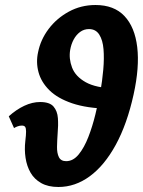

<svg xmlns="http://www.w3.org/2000/svg" viewBox="-20 -731 570 766"><path d="M81 -168Q84 -193 84 -206Q84 -219 80.5 -224.5Q77 -230 67 -230Q59 -230 50.5 -227Q42 -224 36 -220L15 -267Q45 -294 77 -309Q109 -324 140 -324Q178 -324 193.5 -306Q209 -288 211 -259.5Q213 -231 210 -199Q208 -171 207.5 -145.5Q207 -120 215 -104Q223 -88 244 -88Q272 -88 294 -115Q316 -142 332.5 -184.5Q349 -227 360.5 -274.5Q372 -322 380 -362Q388 -408 392 -453Q396 -498 393 -534.5Q390 -571 376 -593Q362 -615 335 -615Q315 -615 299.5 -603.5Q284 -592 274 -573.5Q264 -555 260 -532Q254 -497 267.5 -461.5Q281 -426 322 -403Q363 -380 439 -378L415 -297Q326 -299 267.5 -319Q209 -339 176.5 -371.5Q144 -404 133.5 -443.5Q123 -483 132 -523Q142 -573 174 -615.5Q206 -658 254.5 -684.5Q303 -711 361 -711Q435 -711 476.5 -667Q518 -623 527.5 -543Q537 -463 513 -354Q487 -236 442 -153.5Q397 -71 338.5 -28Q280 15 213 15Q172 15 144.5 -0.5Q117 -16 102 -42Q87 -68 82 -101Q77 -134 81 -168Z"/></svg>

Font: Ysabeau Office ExtraBold
Style: Italic
Weight: 800
Italic angle: -12°
Designer: Christian Thalmann (Catharsis Fonts)
Version: Version 2.001;gftools[0.9.30]; featfreeze: tnum,lnum,ss02